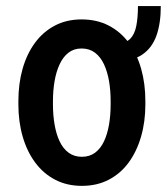

<svg xmlns="http://www.w3.org/2000/svg" viewBox="-20 -602 549 632"><path d="M434.1 -582H509.3Q509.3 -524.9 494.9 -484.6Q480.5 -444.3 448.7 -422.6Q417 -400.9 364.7 -400.9V-459.5Q394 -459.5 408.7 -474.4Q423.3 -489.3 428.7 -517.1Q434.1 -544.9 434.1 -582ZM40.5 -258.3V-269Q40.5 -326.7 54.4 -375.7Q68.4 -424.8 95.2 -461.2Q122.1 -497.6 160.6 -517.8Q199.2 -538.1 248.5 -538.1Q298.8 -538.1 337.9 -517.8Q377 -497.6 403.8 -461.2Q430.7 -424.8 444.6 -375.7Q458.5 -326.7 458.5 -269V-258.3Q458.5 -201.2 444.3 -152.3Q430.2 -103.5 403.6 -67.1Q377 -30.8 338.1 -10.5Q299.3 9.8 249.5 9.8Q200.2 9.8 161.4 -10.5Q122.6 -30.8 95.7 -67.1Q68.8 -103.5 54.7 -152.3Q40.5 -201.2 40.5 -258.3ZM154.3 -269V-258.3Q154.3 -223.1 159.7 -191.9Q165 -160.6 176.3 -136.7Q187.5 -112.8 205.8 -99.4Q224.1 -85.9 249.5 -85.9Q274.9 -85.9 293 -99.4Q311 -112.8 322.3 -136.7Q333.5 -160.6 338.9 -191.9Q344.2 -223.1 344.2 -258.3V-269Q344.2 -304.2 338.9 -335.2Q333.5 -366.2 322.3 -390.4Q311 -414.6 292.7 -428.5Q274.4 -442.4 248.5 -442.4Q223.1 -442.4 205.3 -428.5Q187.5 -414.6 176.3 -390.4Q165 -366.2 159.7 -335.2Q154.3 -304.2 154.3 -269Z"/></svg>

Font: Roboto Condensed Medium
Style: Regular
Weight: 500
Designer: Christian Robertson
Foundry: Google
Version: Version 3.0